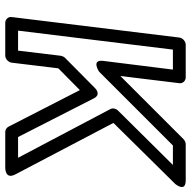

<svg xmlns="http://www.w3.org/2000/svg" viewBox="-18 -702 744 749"><g transform="rotate(90 354.5 -327.0)"><path d="M282 -679H154C139 -679 127 -665 126 -654L46 0C44 15 57 25 68 25H196C211 25 223 11 224 0L246 -182L331 -266L474 13C478 20 486 25 494 25H634C634 25 681 26 660 -14L459 -397L697 -638C697 -638 732 -679 683 -679H542C535 -679 527 -675 522 -670L276 -424L304 -654C306 -669 293 -679 282 -679ZM251 -629 217 -357C211 -309 259 -341 259 -341L547 -629H623L411 -415C403 -407 400 -394 405 -385L595 -25H514L363 -321C348 -350 325 -327 323 -325L205 -208C201 -204 198 -197 197 -191L177 -25H99L173 -629Z"/></g></svg>

Font: Falling Sky
Style: ExtOuObl
Weight: 400
Designer: Paul D. Hunt
Foundry: Adobe Systems Incorporated
Version: Version 1.02